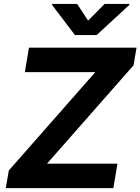

<svg xmlns="http://www.w3.org/2000/svg" viewBox="-20 -974 727 994"><path d="M9.9 0H566.8L588.1 -126.8H223.4L671.5 -636L686.8 -727.3H130L108.7 -600.5H473.4L25.6 -91.3ZM249.3 -948.9 367.9 -792.6H480.5L649.9 -948.9L650.6 -953.8H521.7L436.1 -867.2L379.3 -953.8H250Z"/></svg>

Font: Magic Ui Pro
Style: Bold Italic
Weight: 700
Italic angle: -9.39999°
Designer: Stefan Endress, Andreas Faust
Version: Version 1.000;FEAKit 1.0